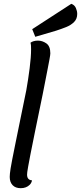

<svg xmlns="http://www.w3.org/2000/svg" viewBox="-20 -967 425 1007"><path d="M89 20Q61 20 46 4Q31 -12 31 -39Q31 -47 32 -56.5Q33 -66 35.5 -83Q38 -100 44 -130Q50 -160 59.5 -207.5Q69 -255 83.5 -325.5Q98 -396 118 -494Q128 -550 135.5 -609Q143 -668 143 -708Q143 -719 142.5 -727.5Q142 -736 140 -743Q146 -748 156.5 -751Q167 -754 179 -754Q202 -754 223 -739.5Q244 -725 244 -687Q244 -680 239.5 -655.5Q235 -631 228.5 -598Q222 -565 215.5 -531.5Q209 -498 204 -473Q179 -352 163.5 -276Q148 -200 139.5 -156.5Q131 -113 127.5 -92.5Q124 -72 123 -64.5Q122 -57 122 -51Q122 -37 128.5 -29.5Q135 -22 148 -21Q145 -7 136 2Q127 11 115 15.5Q103 20 89 20ZM165 -774 149 -814 354 -947Q371 -941 378 -925Q385 -909 385 -894Q385 -868 368.5 -851.5Q352 -835 327 -825Q302 -815 274 -806Z"/></svg>

Font: Sansita Swashed Light
Style: Regular
Weight: 300
Designer: Pablo Cosgaya
Foundry: Omnibus-Type
Version: Version 1.003